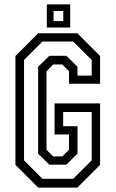

<svg xmlns="http://www.w3.org/2000/svg" viewBox="-20 -851 524 871"><path d="M153 0 50 -103V-597L153 -700H331L434 -597V-471H293V-528L262.5 -558.5H221L191 -527V-171.5L221 -141.5H262.5L293 -172V-241H227.5V-382H434V-103L331 0ZM172.5 -40H312L396 -123.5V-343H266.5V-278.5H331.5V-154.5L281 -104H204L153 -153.5V-548L204 -598H281L331.5 -548V-508H396V-579L312 -662.5H172.5L89 -579V-123.5ZM192.5 -726V-831H298.5V-726ZM223 -755.5H267V-801H223Z"/></svg>

Font: Tourney Condensed
Style: Regular
Weight: 400
Width: 3
Designer: Tyler Finck
Foundry: Etcetera Type Co
Version: Version 1.010; ttfautohint (v1.8.3)